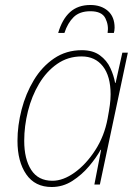

<svg xmlns="http://www.w3.org/2000/svg" viewBox="-20 -739 560 769"><path d="M187 10Q120 10 85 -41Q50 -92 50 -175Q50 -236 66.5 -300Q83 -364 115.5 -418Q148 -472 196.5 -505Q245 -538 308 -538Q352 -538 380 -517.5Q408 -497 422 -466.5Q436 -436 441 -407H443L470 -528H492L380 0H358L385 -139H383Q366 -108 337 -73.5Q308 -39 270 -14.5Q232 10 187 10ZM190 -15Q233 -15 279 -48Q325 -81 361.5 -137.5Q398 -194 411 -264Q417 -296 420 -318.5Q423 -341 423 -361Q423 -434 392 -473.5Q361 -513 307 -513Q252 -513 209 -483Q166 -453 136.5 -403.5Q107 -354 92 -294Q77 -234 77 -175Q77 -102 105 -58.5Q133 -15 190 -15ZM213 -607Q229 -662 260.5 -690.5Q292 -719 342 -719Q385 -719 412 -695.5Q439 -672 439 -628Q439 -622 438 -616Q437 -610 436 -607H411Q416 -638 402 -666Q388 -694 342 -694Q299 -694 275 -670.5Q251 -647 238 -607Z"/></svg>

Font: Noto Sans Disp Thin
Style: Italic
Weight: 100
Italic angle: -12°
Designer: Monotype Design Team
Foundry: Monotype Imaging Inc.
Version: Version 2.000;GOOG;noto-source:20170915:90ef993387c0